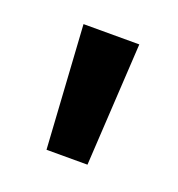

<svg xmlns="http://www.w3.org/2000/svg" viewBox="-56 -803 282 304"><g transform="rotate(20 85.0 -651.5)"><path d="M51 -548 38 -755H132L120 -548Z"/></g></svg>

Font: DM Sans 16pt Medium
Style: Regular
Weight: 500
Version: Version 4.004;gftools[0.9.30]